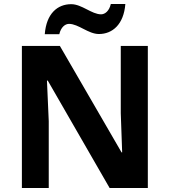

<svg xmlns="http://www.w3.org/2000/svg" viewBox="-20 -1011 853 965"><path d="M205 -839H278C286 -874 307 -891 327 -891C374 -891 424 -840 477 -840C545 -840 602 -888 610 -991H537C529 -956 508 -939 488 -939C441 -939 391 -990 338 -990C269 -990 213 -943 205 -839ZM723 -66V-780H587V-442C589 -376 592 -311 594 -245H591L281 -780H90V-66H225V-402C222 -470 219 -538 216 -606H220L531 -66Z"/></svg>

Font: Noto Sans Malayalam UI
Style: Bold
Weight: 700
Designer: Jelle Bosma - Monotype Design Team
Foundry: Monotype Imaging Inc.
Version: Version 2.104